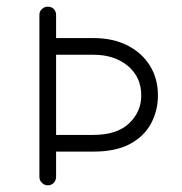

<svg xmlns="http://www.w3.org/2000/svg" viewBox="-20 -555 545 575"><path d="M123 0Q113 0 105.5 -7.5Q98 -15 98 -25V-510Q98 -521 105.5 -528Q113 -535 123 -535Q134 -535 141 -528Q148 -521 148 -510V-441H260Q319 -441 362.5 -418.5Q406 -396 429.5 -357.5Q453 -319 453 -269Q453 -224 432.5 -185.5Q412 -147 369.5 -124Q327 -101 260 -101H148V-25Q148 -15 141 -7.5Q134 0 123 0ZM148 -391V-151H260Q330 -151 366.5 -185.5Q403 -220 403 -269Q403 -324 363 -357.5Q323 -391 260 -391Z"/></svg>

Font: Hubballi
Style: Regular
Weight: 400
Designer: Erin McLaughlin
Version: Version 1.000; ttfautohint (v1.8.3)